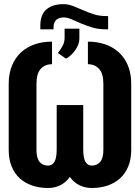

<svg xmlns="http://www.w3.org/2000/svg" viewBox="-20 -916 666 946"><path d="M413.1 -710.9Q459 -710.9 498 -697.5Q537.1 -684.1 565.7 -658Q594.2 -631.8 610.4 -593Q626.5 -554.2 626.5 -502.9V-177.2Q626.5 -130.9 611.8 -95.7Q597.2 -60.5 571.3 -37.1Q545.4 -13.7 510 -1.7Q474.6 10.3 432.6 10.3Q398.9 10.3 371.3 -3.4Q343.8 -17.1 324.2 -44.4Q304.7 -17.1 277.3 -3.4Q250 10.3 216.8 10.3Q174.8 10.3 139.2 -1.7Q103.5 -13.7 77.6 -37.1Q51.8 -60.5 37.4 -95.7Q22.9 -130.9 22.9 -177.2V-502.9Q22.9 -554.2 39.1 -593Q55.2 -631.8 83.5 -658Q111.8 -684.1 150.9 -697.5Q189.9 -710.9 236.3 -710.9V-599.6Q201.2 -599.6 180.4 -576.4Q159.7 -553.2 159.7 -502.9V-177.2Q159.7 -136.7 175 -118.4Q190.4 -100.1 216.8 -100.1Q237.3 -100.1 248.3 -118.9Q259.3 -137.7 259.3 -180.2V-398.4H390.1V-180.2Q390.1 -137.7 401.1 -118.9Q412.1 -100.1 432.6 -100.1Q458 -100.1 473.6 -118.4Q489.3 -136.7 489.3 -177.2V-502.9Q489.3 -553.2 468.3 -576.4Q447.3 -599.6 413.1 -599.6ZM512.7 -836.9V-771.5H501.5Q465.3 -771.5 435.1 -780.5Q404.8 -789.6 379.4 -800.5Q354 -811.5 332.8 -820.8Q311.5 -830.1 293.9 -830.1Q271.5 -830.1 257.6 -818.4Q243.7 -806.6 243.7 -780.3V-771.5H178.7V-789.6Q178.7 -844.2 209 -869.9Q239.3 -895.5 292.5 -895.5Q316.9 -895.5 340.3 -886.2Q363.8 -877 388.7 -866Q413.6 -855 441.2 -845.9Q468.8 -836.9 502 -836.9ZM265.1 -654.8Q281.2 -675.3 289.8 -692.6Q298.3 -710 298.3 -728.5V-774.9H371.1V-725.1Q371.1 -710.9 365.5 -696.3Q359.9 -681.6 350.6 -668.5Q341.3 -655.3 329.3 -644.3Q317.4 -633.3 305.2 -627Z"/></svg>

Font: Roboto Mono
Style: Bold
Weight: 700
Designer: Google
Version: Version 2.000985; 2015; ttfautohint (v1.3)